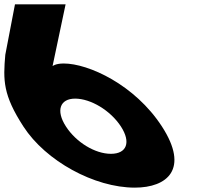

<svg xmlns="http://www.w3.org/2000/svg" viewBox="-255 -845 964 880"><path d="M45.6 -825H-186.4L-230.7 -594C-241 -477 -241.6 -410 -147.6 -265C-45.3 -107 177.7 15 362.7 15C511.7 15 613.7 -70 487.4 -265C363 -457 150.2 -554 37.2 -554C-0.8 -554 -14.1 -542 -14.1 -542ZM47.4 -265C-0.6 -339 20.4 -393 89.4 -393C160.4 -393 251.4 -339 299.4 -265C346 -193 326.3 -140 253.3 -140C180.3 -140 94 -193 47.4 -265Z"/></svg>

Font: Hussar
Style: BdOpOblSeven
Weight: 700
Foundry: Cannot Into Space Fonts
Version: Version 2.00